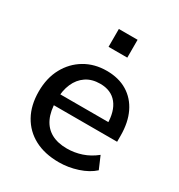

<svg xmlns="http://www.w3.org/2000/svg" viewBox="-170 -818 876 941"><g transform="rotate(30 268.5 -347.5)"><path d="M300 9Q220 9 162.5 -21.5Q105 -52 73.5 -108.5Q42 -165 42 -243Q42 -319 73 -376Q104 -433 158 -465Q212 -497 281 -497Q349 -497 397.5 -467.5Q446 -438 472 -384Q498 -330 498 -255V-221H122V-283H430L413 -269Q413 -344 380 -385Q347 -426 285 -426Q238 -426 205.5 -404Q173 -382 156 -343Q139 -304 139 -252V-246Q139 -188 157.5 -148.5Q176 -109 212 -89Q248 -69 301 -69Q343 -69 383.5 -82.5Q424 -96 460 -125L490 -55Q457 -25 405 -8Q353 9 300 9ZM229 -603V-704H335V-603Z"/></g></svg>

Font: Nunito Sans 12pt SemiBold
Style: Regular
Weight: 600
Designer: Vernon Adams
Foundry: Vernon Adams
Version: Version 3.101;gftools[0.9.27]